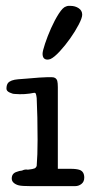

<svg xmlns="http://www.w3.org/2000/svg" viewBox="-20 -634 316 654"><path d="M260 -584Q260 -573 248 -550Q236 -527 219 -503Q202 -479 183.5 -459Q165 -439 152 -433Q146 -431 142 -431Q125 -431 125 -451Q125 -460 133.5 -485.5Q142 -511 154 -538Q166 -565 180 -587Q194 -609 205 -612Q210 -614 213 -614Q216 -614 220 -614Q236 -614 248 -606Q260 -598 260 -584ZM102 -315Q100 -318 97 -318Q64 -311 30 -314Q23 -314 12.5 -319Q2 -324 2 -332Q2 -344 7 -351Q16 -362 42 -364Q54 -365 68 -366Q68 -361 68 -366Q124 -371 140 -371H157Q171 -371 175 -359Q177 -351 177 -337Q177 -198 177 -59H221Q241 -59 252 -55Q267 -49 267 -29Q267 -15 257.5 -7.5Q248 0 236 0H84Q55 0 44.5 -2.5Q34 -5 27 -11Q20 -17 20 -26Q20 -44 38 -49Q45 -52 55 -53Q65 -58 75 -56Q93 -58 98 -60.5Q103 -63 105 -69Q108 -104 108 -158Q108 -238 105 -300Q104 -309 102 -315Z"/></svg>

Font: Scratch Savers
Style: Book
Weight: 400
Designer: Pablo Impallari, Rodrigo Fuenzalida, Brenda Gallo
Foundry: Pablo Impallari, Rodrigo Fuenzalida, Brenda Gallo
Version: Version 4.0b1